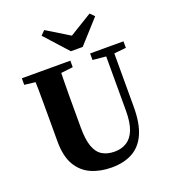

<svg xmlns="http://www.w3.org/2000/svg" viewBox="-158 -996 1009 1131"><g transform="rotate(-20 346.5 -430.5)"><path d="M348 18Q277 18 220.5 -7Q164 -32 131.5 -87.5Q99 -143 99 -236V-355Q99 -405 99 -457.5Q99 -510 98.5 -561Q98 -612 96 -657H259Q258 -612 257 -561.5Q256 -511 256 -458.5Q256 -406 256 -355V-266Q256 -191 271.5 -147Q287 -103 318.5 -83.5Q350 -64 396 -64Q440 -64 472.5 -84.5Q505 -105 522.5 -149.5Q540 -194 540 -268V-657H591V-274Q591 -170 562.5 -106Q534 -42 480 -12Q426 18 348 18ZM29 -616V-657H333V-616L203 -601H158ZM457 -616V-657H666V-616L576 -607H552ZM250 -879 425 -772H359L534 -879L560 -853L429 -708H355L224 -853Z"/></g></svg>

Font: Source Serif 4 36pt
Style: Bold
Weight: 700
Designer: Frank Grießhammer
Foundry: Adobe Systems Incorporated
Version: Version 4.004;hotconv 1.0.116;makeotfexe 2.5.65601